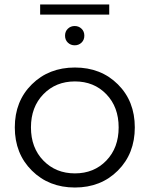

<svg xmlns="http://www.w3.org/2000/svg" viewBox="-20 -831 667 856"><path d="M159 -766V-811H467V-766ZM343.5 -641Q331 -629 313 -629Q295 -629 282.5 -641Q270 -653 270 -672Q270 -691 282.5 -703Q295 -715 313 -715Q331 -715 343.5 -703Q356 -691 356 -672Q356 -653 343.5 -641ZM505.5 -70.5Q430 5 314 5Q198 5 122 -70.5Q46 -146 46 -263Q46 -380 122 -455Q198 -530 314 -530Q430 -530 505.5 -455Q581 -380 581 -263Q581 -146 505.5 -70.5ZM173.5 -115Q229 -58 314 -58Q399 -58 454 -115Q509 -172 509 -263Q509 -354 454 -411Q399 -468 314 -468Q229 -468 173.5 -411Q118 -354 118 -263Q118 -172 173.5 -115Z"/></svg>

Font: mBank
Style: Regular
Weight: 400
Designer: Julieta Ulanovsky
Foundry: Julieta Ulanovsky
Version: Version 7.200;PS 007.200;hotconv 1.0.88;makeotf.lib2.5.64775